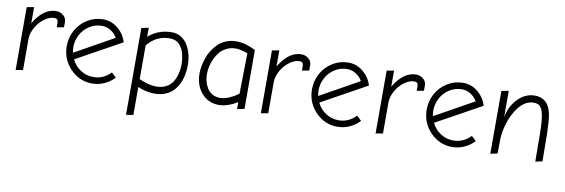

<svg xmlns="http://www.w3.org/2000/svg" viewBox="-52 -900 4355 1480"><g transform="rotate(10 2125.5 -160.0)"><path d="M375 -431.2Q375 -460.9 351.3 -481.4Q327.6 -502 293 -502Q269.5 -502 246.6 -493.9Q223.6 -485.8 205.8 -473.4Q188 -460.9 171.4 -443.6Q154.8 -426.3 143.1 -409.9Q131.3 -393.6 121.1 -376V-502L64.9 -492.2V0L121.1 -9.8V-252Q121.1 -286.6 137 -322.8Q152.8 -358.9 177 -385.7Q201.2 -412.6 230.7 -429.7Q260.3 -446.8 286.1 -446.8Q306.6 -446.8 313.2 -438.5Q319.8 -430.2 319.8 -412.1V-378.9L375 -389.2Z M663.1 0Q711.9 0 756.6 -19.8Q801.3 -39.6 835.9 -76.2L799.3 -110.8Q742.2 -50.8 663.1 -50.8Q608.4 -50.8 563 -80.6Q517.6 -110.4 494.1 -159.2L848.1 -355Q830.6 -417 779.3 -459.5Q728 -502 663.1 -502Q597.2 -502 541.3 -468Q485.4 -434.1 453.1 -376.5Q420.9 -318.8 420.9 -251Q420.9 -147.5 491.9 -73.7Q563 0 663.1 0ZM663.1 -451.2Q698.2 -451.2 730.2 -431.6Q762.2 -412.1 781.2 -377.9L477.1 -208Q472.2 -231.4 472.2 -251Q472.2 -303.7 496.8 -349.6Q521.5 -395.5 565.7 -423.3Q609.9 -451.2 663.1 -451.2Z M1206.1 -496.1Q1094.2 -496.1 1019 -428.2V-499L962.9 -487.8V192.9L1019 183.1V-35.2Q1085 -6.8 1150.9 -6.8Q1196.8 -6.8 1233.6 -21.7Q1270.5 -36.6 1294.7 -61.5Q1318.8 -86.4 1335.2 -120.6Q1351.6 -154.8 1358.6 -191.9Q1365.7 -229 1365.7 -270Q1365.7 -310.5 1356 -349.1Q1346.2 -387.7 1327.4 -420.4Q1308.6 -453.1 1277.1 -473.9Q1245.6 -494.6 1206.1 -496.1ZM1153.8 -63Q1093.3 -63 1019 -97.2V-359.9Q1027.3 -372.1 1040 -384.5Q1052.7 -397 1074.5 -412.4Q1096.2 -427.7 1127.9 -437.3Q1159.7 -446.8 1195.8 -446.8Q1218.8 -446.8 1238 -438.7Q1257.3 -430.7 1270 -416.5Q1282.7 -402.3 1292.2 -384.8Q1301.8 -367.2 1306.9 -346.7Q1312 -326.2 1314.5 -307.4Q1316.9 -288.6 1316.9 -270Q1316.9 -227.1 1307.9 -190.7Q1298.8 -154.3 1280.3 -125.2Q1261.7 -96.2 1229.2 -79.6Q1196.8 -63 1153.8 -63Z M1854.5 -472.2Q1774.4 -513.2 1702.6 -513.2Q1661.1 -513.2 1625.2 -499Q1589.4 -484.9 1564.2 -460.9Q1539.1 -437 1519.3 -407Q1499.5 -377 1488.3 -344Q1477.1 -311 1471.2 -280.5Q1465.3 -250 1465.3 -223.1Q1465.3 -127.4 1518.3 -67.1Q1571.3 -6.8 1653.3 -6.8Q1719.2 -6.8 1798.3 -54.2V0L1854.5 -11.2ZM1651.4 -62Q1617.2 -62.5 1591.3 -77.9Q1565.4 -93.3 1551 -117.7Q1536.6 -142.1 1529.5 -169.2Q1522.5 -196.3 1522.5 -225.1Q1522.5 -252 1528.3 -281.7Q1534.2 -311.5 1548.3 -343.3Q1562.5 -375 1583 -400.1Q1603.5 -425.3 1636 -441.7Q1668.5 -458 1707.5 -458Q1748 -458 1801.8 -436L1796.4 -120.1Q1771 -100.1 1730.7 -81.1Q1690.4 -62 1651.4 -62Z M2294.4 -431.2Q2294.4 -460.9 2270.8 -481.4Q2247.1 -502 2212.4 -502Q2189 -502 2166 -493.9Q2143.1 -485.8 2125.2 -473.4Q2107.4 -460.9 2090.8 -443.6Q2074.2 -426.3 2062.5 -409.9Q2050.8 -393.6 2040.5 -376V-502L1984.4 -492.2V0L2040.5 -9.8V-252Q2040.5 -286.6 2056.4 -322.8Q2072.3 -358.9 2096.4 -385.7Q2120.6 -412.6 2150.1 -429.7Q2179.7 -446.8 2205.6 -446.8Q2226.1 -446.8 2232.7 -438.5Q2239.3 -430.2 2239.3 -412.1V-378.9L2294.4 -389.2Z M2582.5 0Q2631.3 0 2676 -19.8Q2720.7 -39.6 2755.4 -76.2L2718.8 -110.8Q2661.6 -50.8 2582.5 -50.8Q2527.8 -50.8 2482.4 -80.6Q2437 -110.4 2413.6 -159.2L2767.6 -355Q2750 -417 2698.7 -459.5Q2647.5 -502 2582.5 -502Q2516.6 -502 2460.7 -468Q2404.8 -434.1 2372.6 -376.5Q2340.3 -318.8 2340.3 -251Q2340.3 -147.5 2411.4 -73.7Q2482.4 0 2582.5 0ZM2582.5 -451.2Q2617.7 -451.2 2649.7 -431.6Q2681.6 -412.1 2700.7 -377.9L2396.5 -208Q2391.6 -231.4 2391.6 -251Q2391.6 -303.7 2416.3 -349.6Q2440.9 -395.5 2485.1 -423.3Q2529.3 -451.2 2582.5 -451.2Z M3192.4 -431.2Q3192.4 -460.9 3168.7 -481.4Q3145 -502 3110.4 -502Q3086.9 -502 3064 -493.9Q3041 -485.8 3023.2 -473.4Q3005.4 -460.9 2988.8 -443.6Q2972.2 -426.3 2960.4 -409.9Q2948.7 -393.6 2938.5 -376V-502L2882.3 -492.2V0L2938.5 -9.8V-252Q2938.5 -286.6 2954.3 -322.8Q2970.2 -358.9 2994.4 -385.7Q3018.6 -412.6 3048.1 -429.7Q3077.6 -446.8 3103.5 -446.8Q3124 -446.8 3130.6 -438.5Q3137.2 -430.2 3137.2 -412.1V-378.9L3192.4 -389.2Z M3480.5 0Q3529.3 0 3574 -19.8Q3618.7 -39.6 3653.3 -76.2L3616.7 -110.8Q3559.6 -50.8 3480.5 -50.8Q3425.8 -50.8 3380.4 -80.6Q3335 -110.4 3311.5 -159.2L3665.5 -355Q3647.9 -417 3596.7 -459.5Q3545.4 -502 3480.5 -502Q3414.6 -502 3358.6 -468Q3302.7 -434.1 3270.5 -376.5Q3238.3 -318.8 3238.3 -251Q3238.3 -147.5 3309.3 -73.7Q3380.4 0 3480.5 0ZM3480.5 -451.2Q3515.6 -451.2 3547.6 -431.6Q3579.6 -412.1 3598.6 -377.9L3294.4 -208Q3289.6 -231.4 3289.6 -251Q3289.6 -303.7 3314.2 -349.6Q3338.9 -395.5 3383.1 -423.3Q3427.2 -451.2 3480.5 -451.2Z M3836.4 -502 3780.3 -492.2V0L3835.4 -11.2L3836.4 -111.8Q3836.4 -164.1 3851.3 -222.2Q3866.2 -280.3 3891.1 -327.1Q3954.6 -445.8 4041.5 -445.8Q4073.7 -445.8 4090.3 -430.7Q4106.9 -415.5 4116.2 -378.9Q4118.7 -369.6 4120.6 -358.9Q4122.6 -348.1 4124 -334.7Q4125.5 -321.3 4126.7 -310.1Q4127.9 -298.8 4128.7 -281Q4129.4 -263.2 4129.6 -252Q4129.9 -240.7 4130.4 -219Q4130.9 -197.3 4130.9 -186.3Q4130.9 -175.3 4131.1 -150.1Q4131.3 -125 4131.3 -113.8L4132.3 0L4186.5 -12.2L4185.5 -115.2Q4185.1 -203.6 4184.3 -238Q4183.6 -272.5 4180.2 -318.4Q4176.8 -364.3 4169.4 -393.1Q4142.1 -501 4041.5 -501Q3967.3 -501 3909.9 -442.4Q3852.5 -383.8 3836.4 -296.9Z"/></g></svg>

Font: Comic Neue Angular
Style: Regular
Weight: 400
Designer: Craig Rozynski
Foundry: Craig Rozynski
Version: Version 2.003